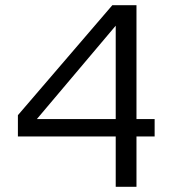

<svg xmlns="http://www.w3.org/2000/svg" viewBox="-20 -720 697 740"><path d="M413 -700H506V-261H576V-194H506V0H426V-194H49V-276ZM122 -261H426V-621Z"/></svg>

Font: Fivo Sans
Style: Regular
Weight: 400
Designer: Alexander Slobzheninov
Foundry: Alexander Slobzheninov
Version: 1.0